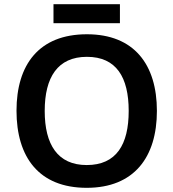

<svg xmlns="http://www.w3.org/2000/svg" viewBox="-20 -889 830 919"><path d="M554 -869H236V-778H554ZM731 -358C731 -580 622 -725 396 -725C166 -725 59 -579 59 -359C59 -137 166 10 395 10C622 10 731 -137 731 -358ZM194 -358C194 -519 256 -617 396 -617C537 -617 596 -519 596 -358C596 -197 537 -99 395 -99C256 -99 194 -197 194 -358Z"/></svg>

Font: Noto Sans Ol Chiki SemiBold
Style: Regular
Weight: 600
Designer: Monotype Design Team, Lewis McGuffie
Foundry: Monotype Imaging Inc.
Version: Version 2.003